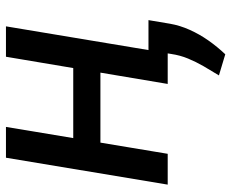

<svg xmlns="http://www.w3.org/2000/svg" viewBox="-86 -500 780 648"><g transform="rotate(-90 304.0 -176.0)"><path d="M426.8 -318.8 412.1 -227.1H116.7L131.3 -318.8ZM199.7 -545.9 108.9 0H4.9L95.7 -545.9ZM539.1 -545.9 448.2 0H344.7L436.5 -545.9ZM560.1 -64.9 547.9 7.8Q542 41.5 527.3 74.2Q512.7 106.9 491.5 137.2Q470.2 167.5 444.8 194.3L373.5 172.9Q390.1 146 404.8 120.6Q419.4 95.2 430.4 68.6Q441.4 42 445.8 12.2L458.5 -64.9Z"/></g></svg>

Font: Inter Tight Medium
Style: Italic
Weight: 500
Italic angle: -9.39999°
Designer: Rasmus Andersson
Foundry: rsms
Version: Version 3.004